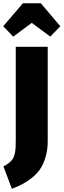

<svg xmlns="http://www.w3.org/2000/svg" viewBox="-46 -986 394 1191"><path d="M36.1 -758.8 -25.9 -823.2 96.2 -965.8H207L328.1 -823.2L266.1 -758.8L150.9 -844.2ZM250 -695.8V-109.9Q250 -55.2 236.1 -10Q222.2 35.2 201.9 64.5Q181.6 93.8 149.7 118.7Q117.7 143.6 90.8 157.2Q64 170.9 27.8 185.1L-24.9 45.9Q-3.4 35.6 10.7 23.7Q24.9 11.7 33.2 -0.5Q41.5 -12.7 45.7 -32.2Q49.8 -51.8 50.8 -69.3Q51.8 -86.9 51.8 -117.2V-695.8Z"/></svg>

Font: Fira Sans Compressed Heavy
Style: Regular
Weight: 900
Width: 1
Designer: Carrois Corporate & Edenspiekermann AG
Foundry: Carrois Corporate GbR & Edenspiekermann AG
Version: Version 4.203;PS 004.203;hotconv 1.0.88;makeotf.lib2.5.64775